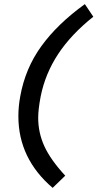

<svg xmlns="http://www.w3.org/2000/svg" viewBox="-20 -752 472 930"><path d="M165 -181Q165 -222 177 -285Q199 -395 261.5 -490Q324 -585 432 -671L391 -732Q258 -636 180 -528Q102 -420 78 -285Q69 -236 69 -189Q69 16 235 158L296 99Q225 22 195 -43.5Q165 -109 165 -181Z"/></svg>

Font: Geom
Style: Italic
Weight: 400
Italic angle: -10°
Version: Version 1.102